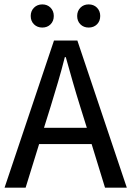

<svg xmlns="http://www.w3.org/2000/svg" viewBox="-20 -862 604 882"><path d="M562.5 0H462.4L400.9 -200.2H159.7L97.7 0H1L228 -675.8H335.4ZM212.9 -373.5 182.1 -274.9H378.9L348.1 -373.5Q330.6 -429.2 314.5 -485.4Q298.3 -541.5 282.2 -599.6H277.8Q263.2 -541.5 246.6 -485.4Q230 -429.2 212.9 -373.5ZM174.3 -735.4Q151.4 -735.4 136.2 -750.2Q121.1 -765.1 121.1 -788.6Q121.1 -811.5 136.2 -826.7Q151.4 -841.8 174.3 -841.8Q197.3 -841.8 212.2 -826.7Q227.1 -811.5 227.1 -788.6Q227.1 -765.1 212.2 -750.2Q197.3 -735.4 174.3 -735.4ZM387.2 -735.4Q364.3 -735.4 349.4 -750.2Q334.5 -765.1 334.5 -788.6Q334.5 -811.5 349.4 -826.7Q364.3 -841.8 387.2 -841.8Q410.6 -841.8 425.5 -826.7Q440.4 -811.5 440.4 -788.6Q440.4 -765.1 425.5 -750.2Q410.6 -735.4 387.2 -735.4Z"/></svg>

Font: Akatab Medium
Style: Regular
Weight: 500
Designer: SIL Global
Foundry: SIL Global
Version: Version 4.100